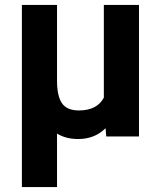

<svg xmlns="http://www.w3.org/2000/svg" viewBox="-20 -548 656 771"><path d="M209 -528.3V-224.1Q209 -162.6 228.8 -133.5Q248.5 -104.5 296.9 -104.5Q369.6 -104.5 397 -155.8V-528.3H538.1V0H406.7L403.8 -33.2Q360.4 10.3 293.9 10.3Q244.1 10.3 209 -11.7V203.1H67.9V-528.3Z"/></svg>

Font: RobotoDraft
Style: Bold
Weight: 700
Version: Version 2.001150; 2014